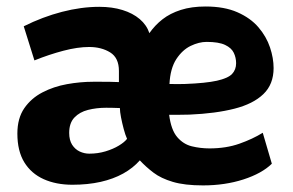

<svg xmlns="http://www.w3.org/2000/svg" viewBox="-20 -558 898 588"><path d="M601.6 9.8Q545.4 9.8 509.3 -1Q473.1 -11.7 450 -29.3Q426.8 -46.9 408.2 -66.9Q387.7 -43.5 357.4 -26.6Q327.1 -9.8 288.1 -1Q249 7.8 201.7 7.8Q151.9 7.8 113.8 -9.3Q75.7 -26.4 54.4 -61Q33.2 -95.7 33.2 -148.9Q33.2 -195.8 54.4 -226.6Q75.7 -257.3 110.1 -275.1Q144.5 -293 185.3 -300.3Q226.1 -307.6 265.1 -307.6Q276.4 -307.6 289.8 -307.6Q303.2 -307.6 317.4 -307.4Q331.5 -307.1 344.2 -306.6V-340.8Q344.2 -380.9 317.4 -397.5Q290.5 -414.1 252.9 -414.1Q217.8 -414.1 174.1 -402.6Q130.4 -391.1 85.4 -373L52.7 -477.5Q110.4 -506.3 169.7 -521.7Q229 -537.1 284.2 -537.1Q323.7 -537.1 355.2 -527.3Q386.7 -517.6 408 -499.5Q429.2 -481.4 437.5 -456.5Q454.6 -481 477.8 -499Q501 -517.1 533.7 -527.6Q566.4 -538.1 609.4 -538.1Q667 -538.1 707 -520.5Q747.1 -502.9 771.5 -474.4Q795.9 -445.8 806.9 -412.8Q817.9 -379.9 817.9 -349.6Q817.9 -299.8 786.6 -269.8Q755.4 -239.7 697.8 -225.1Q640.1 -210.4 560.5 -207Q545.9 -206.5 530 -206.5Q514.2 -206.5 498 -206.5Q503.9 -160.2 522.7 -138.2Q541.5 -116.2 567.6 -109.9Q593.8 -103.5 621.6 -103.5Q672.4 -103.5 713.1 -117.9Q753.9 -132.3 784.7 -151.4L812.5 -56.6Q782.2 -26.9 725.6 -8.5Q668.9 9.8 601.6 9.8ZM253.4 -87.4Q279.8 -87.4 303.2 -94.5Q326.7 -101.6 344 -112.1Q361.3 -122.6 369.1 -132.8Q363.8 -144.5 358.9 -162.8Q354 -181.2 350.6 -198.7Q347.2 -216.3 347.2 -227.1Q336.4 -227.5 323.7 -227.8Q311 -228 305.2 -228Q275.4 -228 249.5 -221.4Q223.6 -214.8 207.8 -198Q191.9 -181.2 191.9 -150.9Q191.9 -128.9 200.9 -114.7Q210 -100.6 224.1 -94Q238.3 -87.4 253.4 -87.4ZM499 -300.8Q512.2 -300.8 523.9 -300.5Q535.6 -300.3 545.9 -300.8Q610.4 -303.2 644.3 -310.8Q678.2 -318.4 690.7 -331.5Q703.1 -344.7 703.1 -364.3Q703.1 -381.3 696 -396.2Q689 -411.1 669.4 -420.4Q649.9 -429.7 612.8 -429.7Q589.4 -429.7 564 -417.5Q538.6 -405.3 520 -377Q501.5 -348.6 499 -300.8Z"/></svg>

Font: Comme ExtraBold
Style: Regular
Weight: 800
Version: Version 1.000;gftools[0.9.27]